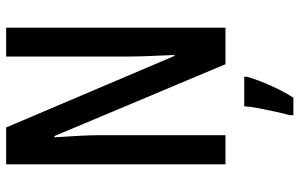

<svg xmlns="http://www.w3.org/2000/svg" viewBox="-195 -559 975 625"><g transform="rotate(-90 292.5 -246.5)"><path d="M515 0H396L162 -557H158Q161 -513 163 -475Q165 -437 165 -407V0H70V-714H190L423 -166H426Q424 -212 422.5 -249.5Q421 -287 421 -316V-714H515ZM355 71Q344 108 325.5 149Q307 190 287 221H230V209Q235 192 241 164.5Q247 137 252.5 109Q258 81 259 61H355Z"/></g></svg>

Font: Noto Sans Lao UI ExtCond Med
Style: Regular
Weight: 500
Width: 2
Designer: Monotype Design Team
Foundry: Monotype Imaging Inc.
Version: Version 2.000; ttfautohint (v1.8.4.7-5d5b)